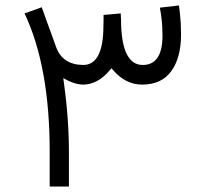

<svg xmlns="http://www.w3.org/2000/svg" viewBox="-20 -684 751 704"><path d="M162.2 -127.5V0H232.7V-125.9C232.7 -206.5 226.7 -291.7 214.1 -381.9L212.1 -397.5C238.8 -381.9 263.5 -373.8 286.1 -373.8C302.3 -373.8 318.9 -378.3 335.5 -386.9C352.1 -395.5 368.3 -409.1 382.9 -427.2L388.9 -433.8L394.5 -427.2C425.2 -391.4 460.5 -373.8 501.3 -373.8C548.6 -373.8 584.4 -390.4 608.1 -423.2C631.7 -455.9 643.8 -500.3 643.8 -556.7C643.8 -570.3 643.3 -584.4 642.8 -599C641.8 -613.6 640.8 -625.2 639.8 -633.8C638.8 -642.3 637.8 -652.4 636.3 -664L566.2 -655.9C569.3 -639.3 571.8 -623.2 573.3 -607.1C574.8 -590.9 575.8 -573.3 575.8 -553.7C575.8 -481.6 551.6 -445.8 503.3 -445.8C454.4 -445.8 427.7 -494.2 424.2 -590.4C424.2 -596 424.2 -604 423.7 -614.1C423.2 -624.2 422.7 -631.2 422.7 -634.8L359.7 -629.2C359.7 -626.2 359.7 -619.6 359.7 -610.1C359.2 -600 359.2 -592.4 359.2 -587.4C358.7 -493.2 334 -445.8 285.1 -445.8C234.3 -446.3 201 -468.5 185.4 -512.3C180.4 -525.9 174.8 -541.6 168.8 -558.7C162.2 -575.8 156.2 -593.5 149.6 -611.1C143.1 -628.7 137.5 -643.8 133 -657.4L70 -634.8C131.5 -505.3 162.2 -336 162.2 -127.5Z"/></svg>

Font: Vazir FD Light
Style: Regular
Weight: 300
Foundry: DejaVu fonts team - Redesigned by Saber Rastikerdar
Version: Version 21.10;October 20, 2019;FontCreator 12.0.0.2547 64-bi